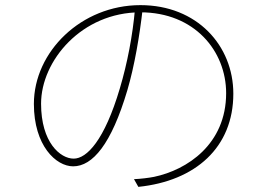

<svg xmlns="http://www.w3.org/2000/svg" viewBox="-20 -713 1040 748"><path d="M536 -680 506 -679C497 -576 476 -466 447 -369C387 -166 318 -95 267 -95C215 -95 140 -158 140 -309C140 -477 299 -665 527 -665C738 -665 861 -514 861 -350C861 -151 709 -51 580 -24C560 -20 527 -16 502 -15L519 15C742 -8 889 -139 889 -348C889 -535 748 -693 527 -693C297 -693 112 -512 112 -308C112 -146 198 -65 265 -65C341 -65 414 -152 476 -361C504 -456 524 -574 536 -680Z"/></svg>

Font: Source Han Sans JP VF
Style: Regular
Weight: 250
Designer: Ryoko NISHIZUKA 西塚涼子 (kana, bopomofo & ideographs); Paul D. Hunt (Latin, Greek & Cyrillic); Sandoll Communications 산돌커뮤니
Foundry: Adobe
Version: Version 2.004;hotconv 1.0.118;makeotfexe 2.5.65603